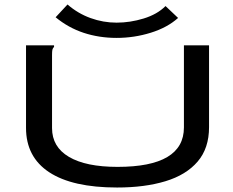

<svg xmlns="http://www.w3.org/2000/svg" viewBox="-20 -825 1040 856"><path d="M502 11Q303 11 199.5 -57Q96 -125 96 -255V-623H221V-616Q215 -610 213.5 -603Q212 -596 212 -579V-254Q212 -170 287.5 -125.5Q363 -81 504 -81Q800 -81 800 -257V-623H912V-258Q912 -164 861 -104.5Q810 -45 717.5 -17Q625 11 502 11ZM718 -798 774 -745Q726 -702 652 -679Q578 -656 500 -656Q422 -656 353.5 -678.5Q285 -701 228 -748L281 -805Q327 -765 383.5 -744.5Q440 -724 500 -724Q560 -724 620.5 -742.5Q681 -761 718 -798Z"/></svg>

Font: Inconsolata UltraExpanded SemiBold
Style: Regular
Weight: 600
Width: 9
Monospace: yes
Designer: Raph Levien, Cyreal, Brenton Simpson
Foundry: Raph Levien, Cyreal, Google
Version: Version 3.001; ttfautohint (v1.8.2.53-6de2)